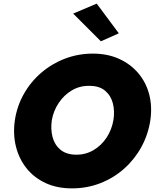

<svg xmlns="http://www.w3.org/2000/svg" viewBox="-20 -1014 854 1060"><path d="M384 -939 537 -786 636 -830 514 -994ZM62 -350Q51 -273 68 -205Q85 -137 126.5 -85Q168 -33 231.5 -3.5Q295 26 377 26Q460 26 533.5 -2.5Q607 -31 665 -82.5Q723 -134 760.5 -202.5Q798 -271 810 -350Q821 -427 803.5 -493.5Q786 -560 743 -610.5Q700 -661 636.5 -689.5Q573 -718 493 -718Q412 -718 339.5 -690.5Q267 -663 208.5 -613Q150 -563 112 -496Q74 -429 62 -350ZM266 -350Q275 -402 304 -445.5Q333 -489 376.5 -515Q420 -541 474 -540Q529 -540 561 -512.5Q593 -485 603.5 -442Q614 -399 606 -350Q597 -298 568.5 -254.5Q540 -211 496 -185Q452 -159 398 -160Q345 -161 313 -188Q281 -215 270 -258Q259 -301 266 -350Z"/></svg>

Font: Jost* 800 Heavy Italic
Style: Italic
Weight: 800
Italic angle: -10°
Version: Version 3.200; ttfautohint (v0.97) -l 8 -r 50 -G 200 -x 14 -